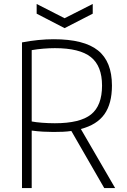

<svg xmlns="http://www.w3.org/2000/svg" viewBox="-20 -949 640 969"><path d="M165 -929 306 -857 448 -929V-880L306 -807L165 -880ZM340 -288Q320 -285 297.5 -284Q275 -283 250 -283Q225 -283 197.5 -284.5Q170 -286 140 -290V0H91V-735Q133 -743 173 -747Q213 -751 251 -751Q404 -751 474.5 -694.5Q545 -638 545 -517Q545 -426 507 -372.5Q469 -319 388 -298L561 0H506ZM257 -327Q384 -327 439.5 -371.5Q495 -416 495 -517Q495 -616 438.5 -661Q382 -706 257 -706Q230 -706 199.5 -703.5Q169 -701 140 -696V-336Q160 -332 192.5 -329.5Q225 -327 257 -327Z"/></svg>

Font: Encode Sans Narrow
Style: ExtraLight
Weight: 200
Designer: Pablo Impallari, Andres Torresi
Foundry: Pablo Impallari, Andres Torresi
Version: Version 1.000; ttfautohint (v1.00) -l 8 -r 50 -G 200 -x 14 -